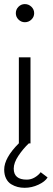

<svg xmlns="http://www.w3.org/2000/svg" viewBox="-21 -684 255 916"><path d="M97.5 -578Q80 -578 67.2 -590.8Q54.5 -603.5 54.5 -621Q54.5 -639 67.2 -651.8Q80 -664.5 97.5 -664.5Q115.5 -664.5 128.8 -651.8Q142 -639 142 -621Q142 -603.5 129 -590.8Q116 -578 97.5 -578ZM96.5 212Q79 212 63.2 208Q47.5 204 32.2 194.8Q17 185.5 8 167.5Q-1 149.5 -1 125Q-1 69.5 69 -0.5V-410.5H124.5V0H116.5Q89 26 66.8 59.2Q44.5 92.5 44.5 120.5Q44.5 173 106.5 173Q127.5 173 145.2 162.2Q163 151.5 173 137.5L206 162.5Q194 182.5 162.2 197.2Q130.5 212 96.5 212Z"/></svg>

Font: League Spartan Light
Style: Regular
Weight: 277
Foundry: The League of Moveable Type
Version: Version 2.002